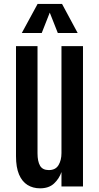

<svg xmlns="http://www.w3.org/2000/svg" viewBox="-20 -973 519 1002"><path d="M189 9.8Q151.9 9.8 123.5 -7.8Q95.2 -25.4 79.3 -62.5Q63.5 -99.6 63.5 -158.2V-732.4H175.8V-172.9Q175.8 -130.9 189 -108.2Q202.1 -85.4 234.9 -85.4Q270 -85.4 285.4 -111.3Q300.8 -137.2 300.8 -173.8V-732.4H413.1V0H300.8V-75.2Q288.6 -40 261.7 -15.1Q234.9 9.8 189 9.8ZM93.8 -800.8 176.3 -952.6H303.7L385.3 -800.8H281.7L239.7 -907.2L197.8 -800.8Z"/></svg>

Font: Antonio SemiBold
Style: Regular
Weight: 600
Designer: Vernon Adams
Foundry: Vernon Adams
Version: Version 1.002